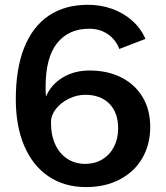

<svg xmlns="http://www.w3.org/2000/svg" viewBox="-20 -770 694 802"><path d="M347.5 -750Q401 -750 448.8 -732.8Q496.5 -715.5 532.5 -683.5Q568.5 -651.5 587.5 -607.5L478.5 -565.5Q463.5 -604.5 430.5 -627.2Q397.5 -650 352 -650Q267 -650 218.8 -590Q170.5 -530 170.5 -407Q170.5 -387.5 172 -366.5Q193 -416.5 241.5 -446Q290 -475.5 354.5 -475.5Q428.5 -475.5 486 -446.8Q543.5 -418 575.5 -364.8Q607.5 -311.5 607.5 -240Q607.5 -166.5 574.5 -109.5Q541.5 -52.5 480.5 -20.5Q419.5 11.5 339.5 11.5Q249.5 11.5 183.2 -33Q117 -77.5 81.5 -160.2Q46 -243 46 -355.5Q46 -483 81.2 -571.2Q116.5 -659.5 184 -704.8Q251.5 -750 347.5 -750ZM336.5 -85.5Q376 -85.5 407.2 -104.2Q438.5 -123 456 -156.8Q473.5 -190.5 473.5 -234Q473.5 -299.5 436.8 -336.8Q400 -374 336 -374Q301 -374 267.8 -357.8Q234.5 -341.5 213.8 -315.2Q193 -289 193 -260Q192.5 -207.5 210.2 -168Q228 -128.5 260.8 -107Q293.5 -85.5 336.5 -85.5Z"/></svg>

Font: 1883 Sans SemiBold
Style: Regular
Weight: 600
Designer: 1883 Sans project is a fork of Public Sans.
Version: Version 1.009